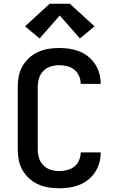

<svg xmlns="http://www.w3.org/2000/svg" viewBox="-20 -1000 640 1028"><path d="M297 8Q268 8 239.5 3.5Q211 -1 184.5 -13Q158 -25 136.5 -44.5Q115 -64 100.5 -89Q86 -114 80.5 -142.5Q75 -171 75 -200V-535Q75 -564 80.5 -592.5Q86 -621 100.5 -646Q115 -671 136.5 -690.5Q158 -710 184.5 -722Q211 -734 239.5 -738.5Q268 -743 297 -743Q325 -743 352 -739Q379 -735 404.5 -725Q430 -715 452 -697.5Q474 -680 489 -657Q504 -634 511.5 -607.5Q519 -581 519 -553Q519 -553 519 -552.5Q519 -552 519 -551H412Q412 -552 412 -552Q412 -552 412 -552Q412 -574 403 -594Q394 -614 377.5 -627Q361 -640 340 -645.5Q319 -651 297 -651Q274 -651 251.5 -644Q229 -637 212.5 -620.5Q196 -604 189 -581Q182 -558 182 -535V-200Q182 -177 189 -154Q196 -131 212.5 -114.5Q229 -98 251.5 -91Q274 -84 297 -84Q319 -84 340 -89.5Q361 -95 377.5 -108Q394 -121 403 -141Q412 -161 412 -183Q412 -183 412 -183Q412 -183 412 -184H519Q519 -183 519 -182.5Q519 -182 519 -182Q519 -154 511.5 -127.5Q504 -101 489 -78Q474 -55 452 -37.5Q430 -20 404.5 -10Q379 0 352 4Q325 8 297 8ZM192 -794 114 -859 246 -980H354L486 -859L408 -794L300 -917Z"/></svg>

Font: Iosevka Custom SmBdEx
Style: Regular
Weight: 600
Width: 7
Monospace: yes
Designer: Belleve Invis
Foundry: Belleve Invis
Version: Version 11.2.4; ttfautohint (v1.8.4)